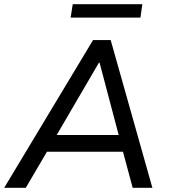

<svg xmlns="http://www.w3.org/2000/svg" viewBox="-37 -896 807 916"><path d="M-17 0 407 -705H491L690 0H596L543 -197L580 -172H155L201 -196L86 0ZM435 -597 223 -234 201 -252H560L534 -234L438 -597ZM300 -812 310 -876H642L633 -812Z"/></svg>

Font: Nunito Sans 10pt Medium
Style: Italic
Weight: 500
Italic angle: -9°
Designer: Vernon Adams
Foundry: Vernon Adams
Version: Version 3.101;gftools[0.9.27]